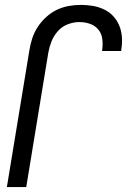

<svg xmlns="http://www.w3.org/2000/svg" viewBox="-20 -763 540 783"><path d="M8 0 100 -559Q104 -584 112 -608Q120 -632 134.5 -654Q149 -676 169 -694Q189 -712 212 -723Q235 -734 260 -738.5Q285 -743 310 -743Q335 -743 358.5 -739Q382 -735 403.5 -725Q425 -715 441 -698Q457 -681 466 -659.5Q475 -638 477 -613.5Q479 -589 475 -564L474 -555H396L397 -561Q400 -583 397 -605Q394 -627 380.5 -643Q367 -659 346.5 -666Q326 -673 303 -673Q280 -673 256.5 -664Q233 -655 216 -636Q199 -617 190 -594Q181 -571 177 -548L87 0Z"/></svg>

Font: Iosevka
Style: Italic
Weight: 400
Italic angle: -9°
Monospace: yes
Designer: Belleve Invis
Foundry: Belleve Invis
Version: Version 32.5.0; ttfautohint (v1.8.4)